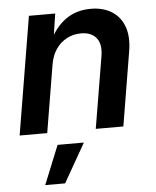

<svg xmlns="http://www.w3.org/2000/svg" viewBox="-55 -595 714 877"><g transform="rotate(-5 302.5 -156.0)"><path d="M198.2 -311 146.5 0H20L109.9 -541H230.5L210 -406.7L196.8 -410.6Q231 -480.5 279.5 -514.4Q328.1 -548.3 393.1 -548.3Q450.7 -548.3 490.2 -523.2Q529.8 -498 546.4 -451.4Q563 -404.8 551.8 -338.9L495.6 0H369.1L423.8 -327.6Q433.1 -383.3 409.9 -411.9Q386.7 -440.4 339.4 -440.4Q304.7 -440.4 274.9 -424.8Q245.1 -409.2 225.1 -380.4Q205.1 -351.6 198.2 -311ZM116.7 235.8 189 57.6H309.6L208 235.8Z"/></g></svg>

Font: Inter 17pt SemiBold
Style: Italic
Weight: 600
Italic angle: -9.3988°
Version: Version 4.001;git-66647c0bb